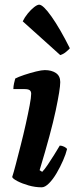

<svg xmlns="http://www.w3.org/2000/svg" viewBox="-20 -799 326 819"><path d="M158 0Q130 0 102 -8Q74 -16 54 -26.5Q34 -37 32 -44Q38 -62 47.5 -98.5Q57 -135 68.5 -180Q80 -225 90 -270Q100 -315 106.5 -349.5Q113 -384 113 -399Q113 -409 107 -414Q101 -419 84 -419H37Q37 -431 40 -444Q43 -457 45 -464Q58 -471 83.5 -479.5Q109 -488 133.5 -494Q158 -500 171 -500Q200 -500 218.5 -487.5Q237 -475 237 -449Q237 -419 217.5 -327Q198 -235 149 -73L160 -66Q170 -76 183.5 -96Q197 -116 211 -138.5Q225 -161 235 -178Q244 -178 254 -173Q264 -168 266 -163Q261 -142 249 -114.5Q237 -87 221.5 -60.5Q206 -34 189 -17Q172 0 158 0ZM237 -564 77 -708Q85 -725 98.5 -741.5Q112 -758 125.5 -768.5Q139 -779 147 -779Q164 -779 200 -728Q236 -677 278 -593Q272 -586 261 -577Q250 -568 237 -564Z"/></svg>

Font: Texturina 72pt 72pt ExtraBold
Style: Italic
Weight: 800
Italic angle: -11°
Designer: Guillermo Torres Carreño
Foundry: Omnibus-Type
Version: Version 1.002; ttfautohint (v1.8.3)